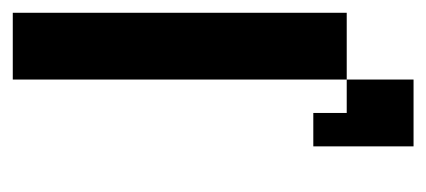

<svg xmlns="http://www.w3.org/2000/svg" viewBox="-208 -476 683 308"><g transform="rotate(90 134.0 -321.5)"><path d="M107.1 -535.7V0H0V-535.7ZM107.1 -535.7V-642.9H214.3V-482.1H160.7V-535.7Z"/></g></svg>

Font: Jersey 10
Style: Regular
Weight: 400
Designer: Sarah Cadigan-Fried
Version: Version 1.000